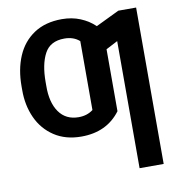

<svg xmlns="http://www.w3.org/2000/svg" viewBox="-82 -610 803 882"><g transform="rotate(-10 319.5 -169.0)"><path d="M331.1 -101.6V-422.9Q303.7 -447.3 260.7 -447.3Q194.3 -447.3 168 -397.5Q141.6 -347.7 141.6 -265.6V-248Q140.6 -169.9 172.4 -125Q204.1 -80.1 263.7 -80.1Q303.2 -80.1 331.1 -101.6ZM610.4 199.2H498V-393.6L443.4 -365.2V-76.2Q379.4 9.8 260.7 9.8Q187 9.8 134.5 -24.9Q82 -59.6 55.4 -118.2Q28.8 -176.8 29.3 -248V-265.6Q29.3 -344.2 55.4 -405.5Q81.5 -466.8 134.5 -502Q187.5 -537.1 264.6 -537.1Q311.5 -537.1 350.6 -521Q389.6 -504.9 418 -477.5L527.3 -530.3H610.4Z"/></g></svg>

Font: Pretendard Medium
Style: Regular
Weight: 500
Designer: Base glyphs from Inter by Rasmus Andersson; Hangeul glyphs from Noto Sans CJK(Source Han Sans) by Jang Soo-young and Kan
Foundry: Kil Hyung-jin
Version: Version 1.309